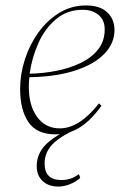

<svg xmlns="http://www.w3.org/2000/svg" viewBox="-20 -482 460 706"><path d="M184 12Q115 12 84.5 -33Q54 -78 54 -155Q54 -209 71.5 -263.5Q89 -318 121.5 -363Q154 -408 198.5 -435Q243 -462 296 -462Q347 -462 374 -437Q401 -412 401 -371Q401 -324 365 -285.5Q329 -247 259 -223.5Q189 -200 88 -198Q86 -180 86 -162Q86 -94 116.5 -52Q147 -10 200 -10Q272 -10 344 -102L353 -93Q316 -41 275 -14.5Q234 12 184 12ZM284 -446Q227 -446 186 -411.5Q145 -377 121 -323Q97 -269 89 -211Q139 -212 187.5 -221.5Q236 -231 276.5 -250.5Q317 -270 341 -300.5Q365 -331 365 -374Q365 -408 342.5 -427Q320 -446 284 -446ZM195 204Q158 204 136.5 183.5Q115 163 115 129Q115 84 147.5 50.5Q180 17 256 -17L265 -9Q201 19 172.5 49Q144 79 144 119Q144 180 205 180Q243 180 270 158L275 172Q260 186 238 195Q216 204 195 204Z"/></svg>

Font: Petrona Thin
Style: Italic
Weight: 100
Italic angle: -9°
Designer: Ringo R. Seeber
Foundry: Ringo R. Seeber
Version: Version 2.001; ttfautohint (v1.8.3)